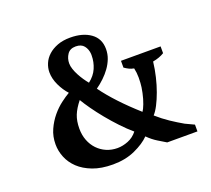

<svg xmlns="http://www.w3.org/2000/svg" viewBox="-122 -869 1141 1038"><g transform="rotate(-20 448.0 -350.0)"><path d="M676 0Q656 -12 629 -28.5Q602 -45 576 -71Q545 -39 489 -13.5Q433 12 361 12Q294 12 245.5 -6.5Q197 -25 166 -54.5Q135 -84 120 -121Q105 -158 105 -196Q105 -242 122.5 -280.5Q140 -319 165 -349Q190 -379 218.5 -400.5Q247 -422 268 -434Q243 -461 225 -499Q207 -537 207 -574Q207 -599 217.5 -624Q228 -649 249.5 -668.5Q271 -688 302.5 -700Q334 -712 376 -712Q448 -712 493 -680Q538 -648 538 -588Q538 -559 528 -533Q518 -507 501.5 -484Q485 -461 463.5 -440.5Q442 -420 418 -403Q487 -308 607 -201Q615 -212 625 -238Q635 -264 642 -297Q649 -330 650 -352Q651 -374 651 -382Q651 -411 645 -437Q629 -440 617 -446Q605 -452 592 -461V-500H820V-461Q793 -444 754 -437Q749 -394 739 -352Q729 -310 715.5 -273Q702 -236 687 -207Q672 -178 657 -162Q692 -131 728 -107Q764 -83 799 -63L850 -39V0ZM324 -582Q324 -567 330 -549Q336 -531 345.5 -513Q355 -495 366.5 -478Q378 -461 389 -448Q423 -474 438 -509Q453 -544 453 -581Q453 -586 453 -590Q451 -618 435.5 -637.5Q420 -657 388 -657Q355 -657 339.5 -634Q324 -611 324 -582ZM529 -116Q497 -143 464 -178Q431 -213 401.5 -249Q372 -285 348 -319Q324 -353 310 -377Q281 -341 268 -308.5Q255 -276 255 -232Q255 -195 267 -164Q279 -133 300.5 -110.5Q322 -88 351 -75.5Q380 -63 414 -63Q444 -63 475.5 -75.5Q507 -88 529 -116Z"/></g></svg>

Font: PTSerif
Style: Bold
Weight: 700
Designer: A.Korolkova, O.Umpeleva, V.Yefimov
Foundry: ParaType Ltd
Version: Version 1.000W OFL; ttfautohint (v1.2) -l 8 -r 50 -G 200 -x 